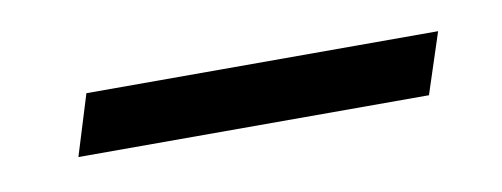

<svg xmlns="http://www.w3.org/2000/svg" viewBox="-25 -320 426 163"><g transform="rotate(-10 188.0 -239.0)"><path d="M34.7 -212.9 50.8 -265.1H354L336.9 -212.9Z"/></g></svg>

Font: Elstob 10pt SemiBold
Style: Italic
Weight: 600
Italic angle: -20°
Designer: Peter S. Baker
Version: Version 1.015